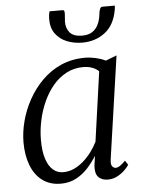

<svg xmlns="http://www.w3.org/2000/svg" viewBox="-55 -826 658 880"><g transform="rotate(-5 274.0 -386.0)"><path d="M426.5 -82.5Q423 -58 430 -49.2Q437 -40.5 446 -40.5Q455.5 -40.5 466.5 -48Q477.5 -55.5 491 -69.5L504 -49.5Q500 -42.5 486.5 -28.2Q473 -14 452.2 -2Q431.5 10 405.5 10Q378 10 362.5 -6Q347 -22 349.5 -58L356 -103.5Q338.5 -75.5 314.8 -49.2Q291 -23 260 -6.5Q229 10 190 10Q139.5 10 105 -15.8Q70.5 -41.5 52.8 -87.2Q35 -133 35 -193Q35 -240 48.2 -290.8Q61.5 -341.5 87.5 -388.5Q113.5 -435.5 151.5 -473.5Q189.5 -511.5 239.2 -533.5Q289 -555.5 350 -555.5Q372.5 -555.5 398 -549.8Q423.5 -544 444 -534L494.5 -553.5ZM409 -488Q396 -500.5 377.8 -507Q359.5 -513.5 337.5 -513.5Q295 -513.5 260 -495Q225 -476.5 198.2 -444.8Q171.5 -413 153 -372Q134.5 -331 125 -286Q115.5 -241 115.5 -196.5Q115.5 -145 126.8 -110.5Q138 -76 158 -58.8Q178 -41.5 204 -41.5Q231.5 -41.5 255.8 -53Q280 -64.5 300.5 -83Q321 -101.5 337.2 -123.8Q353.5 -146 364 -168ZM266.5 -781.5Q272.5 -781.5 274 -775.8Q275.5 -770 275 -762Q275 -754.5 273.8 -745.2Q272.5 -736 272.5 -729Q272 -697.5 289.2 -677.5Q306.5 -657.5 346 -657.5Q375.5 -657.5 393.5 -670Q411.5 -682.5 421 -703.5Q430.5 -724.5 433 -751Q434 -762 437.8 -771.8Q441.5 -781.5 449.5 -781.5H506.5Q506.5 -778 506.2 -773.8Q506 -769.5 504.5 -761.5Q492 -692 447.8 -658.8Q403.5 -625.5 344.5 -625.5Q305.5 -625.5 272.8 -638.8Q240 -652 220.2 -679.5Q200.5 -707 201.5 -750Q201.5 -758 202.8 -765.8Q204 -773.5 206 -781.5Z"/></g></svg>

Font: Merriweather 48pt Light
Style: Italic
Weight: 300
Italic angle: -7.8°
Version: Version 2.101